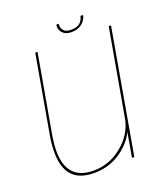

<svg xmlns="http://www.w3.org/2000/svg" viewBox="-128 -768 747 863"><g transform="rotate(-20 245.5 -336.5)"><path d="M357 0H368L472 -592H461L377 -116ZM121 -593H110L45 -224Q25 -110 56.2 -52Q87.5 6 175 6Q255.5 6 316.8 -43Q378 -92 389.5 -156.5L388.5 -180Q376 -107.5 314.5 -56.2Q253 -5 176 -5Q96.5 -5 66.2 -59Q36 -113 55.5 -222ZM295.5 -624Q318 -624 333.5 -632Q349 -640 358.2 -652.5Q367.5 -665 370 -679H357.5Q355.5 -668 349.2 -657.8Q343 -647.5 330.5 -641Q318 -634.5 297.5 -634.5Q279 -634.5 269 -641.2Q259 -648 255.5 -658Q252 -668 254 -679H242Q239.5 -665 244.8 -652.5Q250 -640 262.8 -632Q275.5 -624 295.5 -624Z"/></g></svg>

Font: Anybody Thin
Style: Italic
Weight: 100
Italic angle: -10°
Designer: Tyler Finck
Foundry: Etcetera Type Company
Version: Version 1.114;gftools[0.9.25]